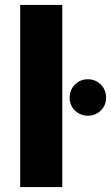

<svg xmlns="http://www.w3.org/2000/svg" viewBox="-20 -760 451 780"><path d="M62 -740H233V0H62ZM337 -290Q306 -290 284.5 -311Q263 -332 263 -363Q263 -395 284.5 -416.5Q306 -438 337 -438Q368 -438 389.5 -416.5Q411 -395 411 -363Q411 -332 389.5 -311Q368 -290 337 -290Z"/></svg>

Font: Fz Poppins
Style: Bold
Weight: 700
Designer: Ninad Kale (Devanagari), Jonny Pinhorn (Latin)
Foundry: Indian Type Foundry
Version: Vit hóa bi Vntype.Com & FontZin.Com